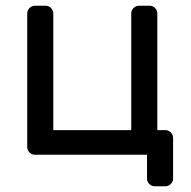

<svg xmlns="http://www.w3.org/2000/svg" viewBox="-20 -540 667 670"><path d="M438 -493Q438 -504 446 -512Q454 -520 465 -520H502Q513 -520 521 -512Q529 -504 529 -493V-86H557Q568 -86 576 -78Q584 -70 584 -59V83Q584 94 576 102Q568 110 557 110H520Q509 110 501 102Q493 94 493 83V0H102Q91 0 83 -8Q75 -16 75 -27V-493Q75 -504 83 -512Q91 -520 102 -520H139Q150 -520 158 -512Q166 -504 166 -493V-86H438Z"/></svg>

Font: Contemporary
Style: Regular
Weight: 400
Designer: Victor Tran
Foundry: Victor Tran
Version: Version 1.100